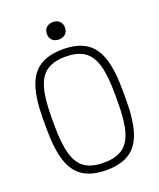

<svg xmlns="http://www.w3.org/2000/svg" viewBox="-165 -1010 929 1120"><g transform="rotate(-20 300.0 -449.5)"><path d="M300 10Q212 10 157 -25Q102 -60 77.5 -136Q53 -212 53 -335V-395Q53 -519 77.5 -594.5Q102 -670 157 -705Q212 -740 300 -740Q389 -740 443.5 -705Q498 -670 522.5 -594.5Q547 -519 547 -395V-335Q547 -212 522.5 -136Q498 -60 443.5 -25Q389 10 300 10ZM300 -36Q373 -36 416 -65Q459 -94 478 -160Q497 -226 497 -337V-393Q497 -504 478 -570Q459 -636 416 -665Q373 -694 300 -694Q227 -694 184 -665Q141 -636 122 -570Q103 -504 103 -393V-337Q103 -226 122 -160Q141 -94 184 -65Q227 -36 300 -36ZM300 -801Q275 -801 259.5 -815.5Q244 -830 244 -855Q244 -880 259.5 -894.5Q275 -909 300 -909Q325 -909 340.5 -894.5Q356 -880 356 -855Q356 -830 340.5 -815.5Q325 -801 300 -801Z"/></g></svg>

Font: M PLUS Code Latin Expanded Light
Style: Regular
Weight: 300
Width: 7
Designer: Coji Morishita
Foundry: UNDERFOREST DESIGN
Version: Version 1.002; ttfautohint (v1.8.3)